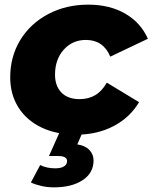

<svg xmlns="http://www.w3.org/2000/svg" viewBox="-20 -571 657 827"><path d="M24 -238Q24 -327 67 -398Q110 -469 187 -510Q264 -551 360 -551Q452 -551 519 -512.5Q586 -474 617 -404L455 -327Q425 -399 350 -399Q292 -399 254.5 -357Q217 -315 217 -249Q217 -201 244.5 -172.5Q272 -144 323 -144Q361 -144 390 -161Q419 -178 440 -215L579 -131Q540 -65 469.5 -28Q399 9 310 9Q224 9 159.5 -21.5Q95 -52 59.5 -108Q24 -164 24 -238ZM113 215 153 140Q181 154 218 154Q243 154 256 145.5Q269 137 269 123Q269 101 230 101H191L240 -9H339L313 51Q347 56 365 75Q383 94 383 120Q383 174 336 205Q289 236 212 236Q184 236 158 230Q132 224 113 215Z"/></svg>

Font: Montserrat Alternates ExtraBold
Style: Italic
Weight: 800
Italic angle: -11.3°
Designer: Julieta Ulanovsky
Foundry: Julieta Ulanovsky
Version: Version 7.200